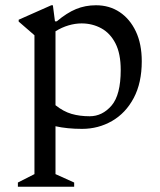

<svg xmlns="http://www.w3.org/2000/svg" viewBox="-20 -480 607 730"><path d="M48 230V214L111 182V-346L51 -398V-405L175 -460H181L189 -399H196Q234 -431 269 -445.5Q304 -460 345 -460Q396 -460 435 -434Q474 -408 496.5 -360.5Q519 -313 519 -247Q519 -165 488.5 -107.5Q458 -50 406 -20Q354 10 292 10Q236 10 191 0V182L262 214V230ZM290 -391Q266 -391 240.5 -383.5Q215 -376 191 -361V-80Q221 -56 252 -47Q283 -38 321 -38Q369 -38 404 -78.5Q439 -119 439 -214Q439 -276 419 -315Q399 -354 365 -372.5Q331 -391 290 -391Z"/></svg>

Font: Spectral
Style: Regular
Weight: 400
Designer: Jean-Baptiste Levee
Foundry: Production Type
Version: Version 2.001